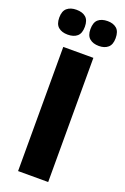

<svg xmlns="http://www.w3.org/2000/svg" viewBox="-175 -908 626 959"><g transform="rotate(20 138.0 -428.5)"><path d="M57 0V-660H217V0ZM222 -725Q191 -725 172.5 -740.5Q154 -756 154 -790Q154 -826 172 -841.5Q190 -857 222 -857Q252 -857 270 -841.5Q288 -826 288 -790Q288 -756 270 -740.5Q252 -725 222 -725ZM56 -725Q25 -725 6.5 -740.5Q-12 -756 -12 -791Q-12 -826 6.5 -841.5Q25 -857 56 -857Q88 -857 106 -841.5Q124 -826 124 -791Q124 -756 106 -740.5Q88 -725 56 -725Z"/></g></svg>

Font: Bricolage Grotesque 24pt SemiCondensed ExtraBold
Style: Regular
Weight: 800
Width: 4
Designer: Mathieu Triay
Foundry: Atelier Triay
Version: Version 1.001;gftools[0.9.33.dev8+g029e19f]